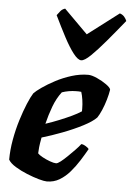

<svg xmlns="http://www.w3.org/2000/svg" viewBox="-55 -832 599 874"><g transform="rotate(5 244.5 -395.5)"><path d="M192 0Q180 0 155 -7Q130 -14 100.5 -26Q71 -38 46.5 -53Q22 -68 13 -84Q13 -128 21.5 -175.5Q30 -223 43.5 -266.5Q57 -310 71 -343.5Q85 -377 96 -394Q106 -405 131 -422.5Q156 -440 190 -458Q224 -476 262.5 -488Q301 -500 338 -500Q354 -500 378.5 -489Q403 -478 422.5 -464Q442 -450 443 -441Q440 -421 432.5 -395Q425 -369 415 -346Q405 -323 396 -310Q378 -291 336.5 -269.5Q295 -248 245 -229Q195 -210 151 -197Q145 -164 144 -152.5Q143 -141 142 -124Q148 -117 164.5 -108Q181 -99 199 -92.5Q217 -86 227 -86Q234 -86 247.5 -96.5Q261 -107 277.5 -123Q294 -139 309.5 -155Q325 -171 334 -183Q343 -183 355 -175.5Q367 -168 369 -163Q355 -138 337 -109.5Q319 -81 297.5 -56Q276 -31 250 -15.5Q224 0 192 0ZM163 -261Q196 -272 225.5 -284Q255 -296 280.5 -308Q306 -320 324 -332Q324 -335 324 -338Q324 -341 324 -345Q324 -364 321 -384.5Q318 -405 313 -420Q307 -421 301.5 -421Q296 -421 290 -421Q273 -421 256 -418Q239 -415 225 -410Q202 -380 187.5 -341Q173 -302 163 -261ZM300 -563Q285 -563 264 -590Q243 -617 219.5 -661.5Q196 -706 171 -758Q179 -769 186.5 -778Q194 -787 207 -791L315 -683L457 -791Q470 -787 478 -777.5Q486 -768 489 -759Q447 -707 409 -662Q371 -617 343 -590Q315 -563 300 -563Z"/></g></svg>

Font: Texturina Medium 12pt Black
Style: Italic
Weight: 900
Italic angle: -11°
Version: Version 1.002